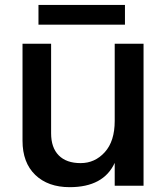

<svg xmlns="http://www.w3.org/2000/svg" viewBox="-20 -734 685 787"><path d="M72.3 -157.2V-554.7H189.5V-187.5Q189.5 -128.9 220.7 -97.2Q252 -65.4 310.5 -65.4Q369.1 -65.4 409.7 -110.4Q450.2 -155.3 450.2 -238.3V-554.7H568.4V27.3H450.2V-66.4Q404.3 33.2 265.6 33.2Q176.8 33.2 124.5 -17.1Q72.3 -67.4 72.3 -157.2ZM137.7 -632.8V-713.9H492.2V-632.8Z"/></svg>

Font: GenEi M Gothic v2 Medium
Style: Regular
Weight: 500
Version: Version 2.0